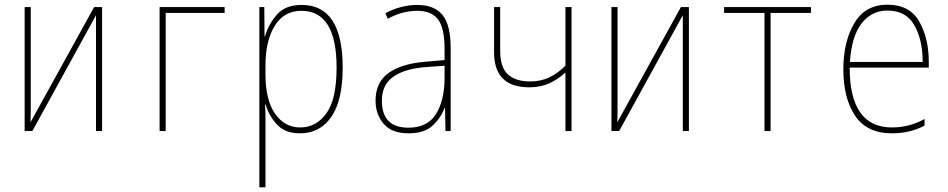

<svg xmlns="http://www.w3.org/2000/svg" viewBox="-20 -558 4040 818"><path d="M389 -493V0H415V-528H381L110 -37Q111 -59 111 -78Q111 -97 111 -120V-528H85V0H118Z M686 0V-503H937V-528H660V0Z M1111 -241V-279Q1111 -384 1150.5 -448Q1190 -512 1264 -512Q1414 -512 1414 -270Q1414 -135 1370.5 -75Q1327 -15 1259 -15Q1193 -15 1152 -73.5Q1111 -132 1111 -241ZM1111 240V-11Q1111 -39 1111 -64.5Q1111 -90 1109 -112H1112Q1125 -66 1159.5 -28Q1194 10 1258 10Q1343 10 1391.5 -60Q1440 -130 1440 -270Q1440 -537 1265 -537Q1196 -537 1160 -496Q1124 -455 1109 -403H1107L1106 -528H1085V240Z M1607 -129Q1607 -197 1655.5 -231Q1704 -265 1792 -272L1874 -278V-220Q1873 -129 1837 -71.5Q1801 -14 1720 -14Q1607 -14 1607 -129ZM1874 -98H1876L1878 0H1900V-354Q1900 -452 1865 -494.5Q1830 -537 1758 -537Q1689 -537 1622 -502L1632 -478Q1667 -497 1698 -504.5Q1729 -512 1758 -512Q1818 -512 1846 -475.5Q1874 -439 1874 -349V-302L1792 -295Q1692 -287 1636 -247.5Q1580 -208 1580 -129Q1580 -71 1614.5 -30.5Q1649 10 1720 10Q1789 10 1824 -23.5Q1859 -57 1874 -98Z M2415 0V-528H2389V-278Q2358 -247 2321.5 -229Q2285 -211 2238 -211Q2178 -211 2144.5 -240.5Q2111 -270 2111 -342V-528H2085V-335Q2085 -186 2235 -186Q2282 -186 2319 -202.5Q2356 -219 2389 -249V0Z M2889 -493V0H2915V-528H2881L2610 -37Q2611 -59 2611 -78Q2611 -97 2611 -120V-528H2585V0H2618Z M3263 0V-503H3435V-528H3065V-503H3237V0Z M3919 -23V-51Q3854 -15 3780 -15Q3600 -15 3600 -270H3937V-296Q3937 -394 3896.5 -466Q3856 -538 3761 -538Q3666 -538 3619.5 -459Q3573 -380 3573 -262Q3573 -140 3623 -65Q3673 10 3780 10Q3858 10 3919 -23ZM3761 -513Q3840 -513 3875.5 -450.5Q3911 -388 3911 -294H3601Q3608 -403 3650.5 -458Q3693 -513 3761 -513Z"/></svg>

Font: Noto Sans Mono UI Condensed Thin
Style: Regular
Weight: 250
Width: 3
Designer: Monotype Design team
Foundry: Monotype Imaging Inc.
Version: 1.000